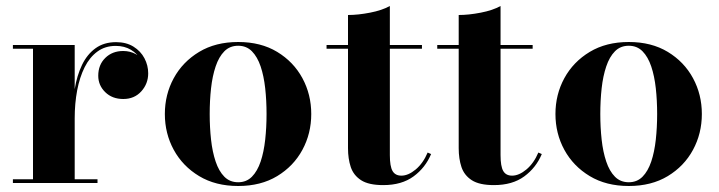

<svg xmlns="http://www.w3.org/2000/svg" viewBox="-20 -610 2398 640"><path d="M221.5 -216Q221.5 -267 229 -312.8Q236.5 -358.5 253.5 -393.8Q270.5 -429 298.5 -449.2Q326.5 -469.5 367 -469.5Q401 -469.5 425 -454.5Q449 -439.5 461.5 -415.8Q474 -392 474 -365.5Q474 -331 451 -305.5Q428 -280 391 -280Q354 -280 330.8 -302.8Q307.5 -325.5 307.5 -357.5Q307.5 -394 331 -417Q354.5 -440 390.5 -440Q414 -440 432.8 -429.5Q451.5 -419 462.2 -402Q473 -385 473 -365.5H461Q461 -389.5 449.5 -410.2Q438 -431 416.5 -444Q395 -457 365.5 -457Q330.5 -457 304.8 -438.2Q279 -419.5 262.2 -386Q245.5 -352.5 237.2 -308.8Q229 -265 229 -216ZM229 -460V-12.5H305V0H23V-12.5H90V-447.5H23V-460Z M774 10Q698.5 10 643.8 -23Q589 -56 559.2 -110.5Q529.5 -165 529.5 -230Q529.5 -295 559.2 -349.5Q589 -404 643.8 -437Q698.5 -470 774 -470Q849.5 -470 904 -437Q958.5 -404 988 -349.5Q1017.5 -295 1017.5 -230Q1017.5 -165 988 -110.5Q958.5 -56 904 -23Q849.5 10 774 10ZM774 -2.5Q801.5 -2.5 819.8 -21Q838 -39.5 848.8 -71.5Q859.5 -103.5 864 -144.5Q868.5 -185.5 868.5 -230Q868.5 -275 864 -315.8Q859.5 -356.5 848.8 -388.5Q838 -420.5 819.8 -439Q801.5 -457.5 774 -457.5Q746 -457.5 727.8 -439Q709.5 -420.5 698.8 -388.5Q688 -356.5 683.5 -315.8Q679 -275 679 -230Q679 -185.5 683.5 -144.5Q688 -103.5 698.8 -71.5Q709.5 -39.5 727.8 -21Q746 -2.5 774 -2.5Z M1257.5 7Q1209 7 1183.8 -9.2Q1158.5 -25.5 1149.2 -53.2Q1140 -81 1140 -116V-560Q1173.5 -560 1213.5 -567.8Q1253.5 -575.5 1279.5 -590V-93Q1279.5 -55.5 1288.5 -40Q1297.5 -24.5 1318 -24.5Q1341 -24.5 1365.8 -45.2Q1390.5 -66 1405.5 -101.5L1417 -96.5Q1398 -51 1358.5 -22Q1319 7 1257.5 7ZM1068.5 -447.5V-460H1386.5V-447.5Z M1626.5 7Q1578 7 1552.8 -9.2Q1527.5 -25.5 1518.2 -53.2Q1509 -81 1509 -116V-560Q1542.5 -560 1582.5 -567.8Q1622.5 -575.5 1648.5 -590V-93Q1648.5 -55.5 1657.5 -40Q1666.5 -24.5 1687 -24.5Q1710 -24.5 1734.8 -45.2Q1759.5 -66 1774.5 -101.5L1786 -96.5Q1767 -51 1727.5 -22Q1688 7 1626.5 7ZM1437.5 -447.5V-460H1755.5V-447.5Z M2076 10Q2000.5 10 1945.8 -23Q1891 -56 1861.2 -110.5Q1831.5 -165 1831.5 -230Q1831.5 -295 1861.2 -349.5Q1891 -404 1945.8 -437Q2000.5 -470 2076 -470Q2151.5 -470 2206 -437Q2260.5 -404 2290 -349.5Q2319.5 -295 2319.5 -230Q2319.5 -165 2290 -110.5Q2260.5 -56 2206 -23Q2151.5 10 2076 10ZM2076 -2.5Q2103.5 -2.5 2121.8 -21Q2140 -39.5 2150.8 -71.5Q2161.5 -103.5 2166 -144.5Q2170.5 -185.5 2170.5 -230Q2170.5 -275 2166 -315.8Q2161.5 -356.5 2150.8 -388.5Q2140 -420.5 2121.8 -439Q2103.5 -457.5 2076 -457.5Q2048 -457.5 2029.8 -439Q2011.5 -420.5 2000.8 -388.5Q1990 -356.5 1985.5 -315.8Q1981 -275 1981 -230Q1981 -185.5 1985.5 -144.5Q1990 -103.5 2000.8 -71.5Q2011.5 -39.5 2029.8 -21Q2048 -2.5 2076 -2.5Z"/></svg>

Font: Bodoni Moda 18pt
Style: Bold
Weight: 700
Designer: Owen Earl
Foundry: indestructible type
Version: Version 2.004